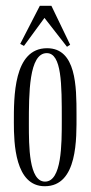

<svg xmlns="http://www.w3.org/2000/svg" viewBox="-20 -731 314 665"><path d="M245 -334C245 -432 244 -564 143 -564C26 -564 28 -393 28 -306C28 -235 32 -86 135 -86C250 -86 245 -253 245 -334ZM142 -547C194 -547 194 -439 194 -315C194 -231 194 -102 136 -102C80 -102 80 -225 80 -302C80 -407 80 -547 142 -547ZM158 -711H118L50 -579L63 -572L134 -669L212 -569L223 -576Z"/></svg>

Font: Bigelow Rules
Style: Regular
Weight: 400
Designer: Astigmatic (AOETI)
Foundry: Astigmatic (AOETI)
Version: Version 1.000